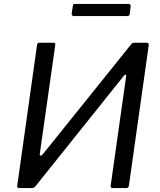

<svg xmlns="http://www.w3.org/2000/svg" viewBox="-20 -960 817 980"><path d="M252 -742Q264 -742 262 -730L183 -174Q182 -168 186.5 -166Q191 -164 198 -172L648 -732Q653 -739 657 -740.5Q661 -742 669 -742H728Q741 -742 739 -728L638 -13Q637 -6 633.5 -3Q630 0 623 0H558Q550 0 547 -3Q544 -6 545 -13L624 -572Q625 -578 621.5 -579Q618 -580 612 -573L160 -8Q155 -2 149.5 -1Q144 0 138 0H79Q66 0 68 -12L169 -730Q170 -742 181 -742ZM647 -928 642 -888Q641 -882 638 -880Q635 -878 627 -878H357Q351 -878 348 -882Q345 -886 346 -892L352 -931Q353 -936 354.5 -938Q356 -940 359 -940H639Q642 -940 645 -935.5Q648 -931 647 -928Z"/></svg>

Font: Libre Franklin
Style: Italic
Weight: 400
Italic angle: -8°
Designer: Pablo Impallari, Rodrigo Fuenzalida, Nhung Nguyen
Foundry: Impallari Type
Version: Version 3.000